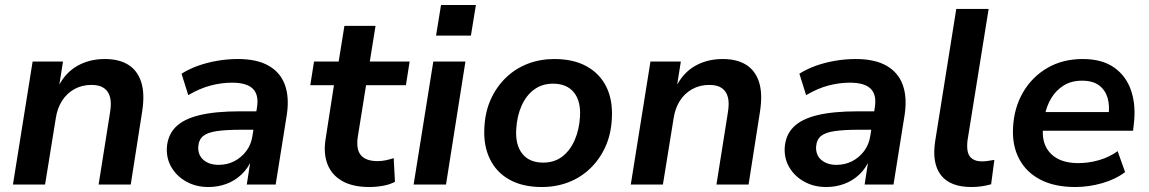

<svg xmlns="http://www.w3.org/2000/svg" viewBox="-20 -741 4615 771"><path d="M32 0 111 -494H233L217 -393H214Q242 -449 290.5 -476.5Q339 -504 401 -504Q458 -504 495 -481Q532 -458 547 -411.5Q562 -365 551 -294L505 0H376L422 -290Q428 -327 422 -350.5Q416 -374 398 -387Q380 -400 347 -400Q309 -400 278.5 -383Q248 -366 229 -336Q210 -306 204 -266L161 0Z M817 10Q768 10 729.5 -11Q691 -32 669.5 -67.5Q648 -103 650 -147Q653 -198 685 -230.5Q717 -263 781 -278.5Q845 -294 944 -294H1023L1012 -220H947Q888 -220 850.5 -214.5Q813 -209 795.5 -194.5Q778 -180 776 -151Q775 -117 798 -98Q821 -79 858 -79Q892 -79 920.5 -93.5Q949 -108 969 -134.5Q989 -161 994 -197L1012 -310Q1020 -360 995.5 -384.5Q971 -409 912 -409Q869 -409 825.5 -397.5Q782 -386 736 -359L709 -445Q739 -464 775.5 -477Q812 -490 853 -497Q894 -504 935 -504Q1012 -504 1059 -477Q1106 -450 1124 -400.5Q1142 -351 1132 -282L1087 0H971L987 -103H992Q977 -66 950 -40.5Q923 -15 889 -2.5Q855 10 817 10Z M1463 10Q1396 10 1353.5 -14.5Q1311 -39 1294.5 -83Q1278 -127 1288 -186L1321 -399H1226L1241 -494H1340L1363 -637H1488L1465 -494H1625L1610 -399H1450L1417 -193Q1409 -141 1429.5 -117.5Q1450 -94 1496 -94Q1513 -94 1529.5 -97.5Q1546 -101 1561 -106L1566 -11Q1546 0 1518 5Q1490 10 1463 10Z M1731 -598 1751 -721H1891L1871 -598ZM1641 0 1720 -494H1849L1771 0Z M2156 10Q2079 10 2026 -19.5Q1973 -49 1947 -103Q1921 -157 1925 -228Q1928 -292 1951 -342.5Q1974 -393 2012 -429.5Q2050 -466 2099.5 -485Q2149 -504 2206 -504Q2283 -504 2336 -474.5Q2389 -445 2415 -392Q2441 -339 2437 -266Q2434 -202 2411 -151.5Q2388 -101 2350 -64.5Q2312 -28 2262.5 -9Q2213 10 2156 10ZM2161 -88Q2206 -88 2237.5 -112Q2269 -136 2287.5 -178Q2306 -220 2309 -272Q2313 -335 2284.5 -370Q2256 -405 2201 -405Q2157 -405 2125 -381.5Q2093 -358 2074.5 -316.5Q2056 -275 2053 -222Q2049 -159 2077.5 -123.5Q2106 -88 2161 -88Z M2513 0 2592 -494H2714L2698 -393H2695Q2723 -449 2771.5 -476.5Q2820 -504 2882 -504Q2939 -504 2976 -481Q3013 -458 3028 -411.5Q3043 -365 3032 -294L2986 0H2857L2903 -290Q2909 -327 2903 -350.5Q2897 -374 2879 -387Q2861 -400 2828 -400Q2790 -400 2759.5 -383Q2729 -366 2710 -336Q2691 -306 2685 -266L2642 0Z M3298 10Q3249 10 3210.5 -11Q3172 -32 3150.5 -67.5Q3129 -103 3131 -147Q3134 -198 3166 -230.5Q3198 -263 3262 -278.5Q3326 -294 3425 -294H3504L3493 -220H3428Q3369 -220 3331.5 -214.5Q3294 -209 3276.5 -194.5Q3259 -180 3257 -151Q3256 -117 3279 -98Q3302 -79 3339 -79Q3373 -79 3401.5 -93.5Q3430 -108 3450 -134.5Q3470 -161 3475 -197L3493 -310Q3501 -360 3476.5 -384.5Q3452 -409 3393 -409Q3350 -409 3306.5 -397.5Q3263 -386 3217 -359L3190 -445Q3220 -464 3256.5 -477Q3293 -490 3334 -497Q3375 -504 3416 -504Q3493 -504 3540 -477Q3587 -450 3605 -400.5Q3623 -351 3613 -282L3568 0H3452L3468 -103H3473Q3458 -66 3431 -40.5Q3404 -15 3370 -2.5Q3336 10 3298 10Z M3881 10Q3796 10 3759 -37Q3722 -84 3735 -172L3820 -705H3950L3865 -176Q3862 -148 3866.5 -130Q3871 -112 3885.5 -102.5Q3900 -93 3923 -93Q3936 -93 3948 -95Q3960 -97 3973 -99L3960 -1Q3942 4 3922.5 7Q3903 10 3881 10Z M4298 10Q4215 10 4158 -19.5Q4101 -49 4072.5 -103Q4044 -157 4048 -229Q4052 -308 4088 -370Q4124 -432 4185.5 -468Q4247 -504 4328 -504Q4406 -504 4454.5 -469.5Q4503 -435 4522.5 -376Q4542 -317 4533 -243L4530 -216H4148L4159 -291H4448L4431 -274Q4437 -317 4427.5 -348.5Q4418 -380 4393 -398.5Q4368 -417 4325 -417Q4282 -417 4251 -397.5Q4220 -378 4201 -346Q4182 -314 4175 -275L4171 -247Q4162 -196 4176 -160.5Q4190 -125 4224 -105.5Q4258 -86 4310 -86Q4352 -86 4393.5 -98Q4435 -110 4468 -134L4498 -50Q4460 -21 4406 -5.5Q4352 10 4298 10Z"/></svg>

Font: Nunito Sans 10pt
Style: Bold Italic
Weight: 700
Italic angle: -9°
Designer: Vernon Adams
Foundry: Vernon Adams
Version: Version 3.101;gftools[0.9.27]